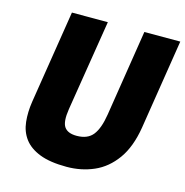

<svg xmlns="http://www.w3.org/2000/svg" viewBox="-106 -804 882 914"><g transform="rotate(15 335.5 -347.0)"><path d="M302 11Q220 11 169 -9Q118 -29 92 -64Q66 -99 61 -146Q56 -193 64 -245L137 -705H314L242 -257Q232 -193 249 -168.5Q266 -144 310 -144Q364 -144 390 -177Q416 -210 427 -280L494 -705H671L601 -262Q585 -164 541.5 -103.5Q498 -43 436 -16Q374 11 302 11Z"/></g></svg>

Font: Nunito Sans 7pt Condensed Black
Style: Italic
Weight: 900
Width: 3
Italic angle: -9°
Designer: Vernon Adams
Foundry: Vernon Adams
Version: Version 3.101;gftools[0.9.27]